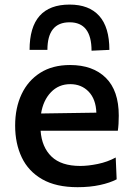

<svg xmlns="http://www.w3.org/2000/svg" viewBox="-20 -786 567 818"><path d="M310.5 11.5Q219 11.5 160 -22.2Q101 -56 72.8 -115.2Q44.5 -174.5 44.5 -251Q44.5 -326.5 72 -384.8Q99.5 -443 151.8 -476Q204 -509 278.5 -509Q375.5 -509 430.8 -454.5Q486 -400 486 -293.5Q486 -255.5 482 -229H153Q158 -159 199.5 -119Q241 -79 322 -79Q355.5 -79 396.8 -87.5Q438 -96 473 -115L477 -22Q448.5 -7 405.8 2.2Q363 11.5 310.5 11.5ZM279.5 -427.5Q230 -427.5 197 -393Q164 -358.5 155 -302.5L390.5 -306Q388.5 -363.5 357.8 -395.5Q327 -427.5 279.5 -427.5ZM370 -570Q370 -691 276.5 -691Q182 -691 182 -573.5H106Q106 -766.5 276.5 -766.5Q359.5 -766.5 402.8 -718.2Q446 -670 446 -573.5Z"/></svg>

Font: Commissioner Medium
Style: Regular
Weight: 500
Designer: Kostas Bartsokas
Foundry: Kostas Bartsokas
Version: Version 1.000; ttfautohint (v1.8.3)